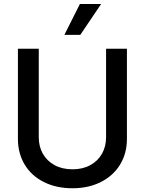

<svg xmlns="http://www.w3.org/2000/svg" viewBox="-20 -958 746 989"><path d="M633.8 -707V-242.2Q633.8 -168.5 598.9 -110.8Q564 -53.2 500.2 -20.8Q436.5 11.7 353.5 11.7Q269.5 11.7 205.6 -20.5Q141.6 -52.7 106.9 -110.6Q72.3 -168.5 72.3 -242.2V-707H179.7V-251Q179.7 -203.1 200.9 -165.8Q222.2 -128.4 261.5 -107.2Q300.8 -85.9 353.5 -85.9Q405.8 -85.9 444.8 -107.2Q483.9 -128.4 505.1 -165.8Q526.4 -203.1 526.4 -251V-707ZM391.6 -937.5H501L393.6 -778.3H311.5Z"/></svg>

Font: Pretendard GOV Medium
Style: Regular
Weight: 500
Designer: Base glyphs from Inter by Rasmus Andersson; Hangeul glyphs from Noto Sans CJK(Source Han Sans) by Jang Soo-young and Kan
Foundry: Kil Hyung-jin
Version: Version 1.309